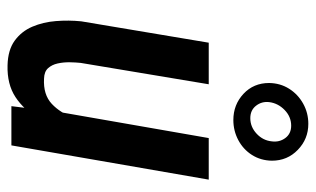

<svg xmlns="http://www.w3.org/2000/svg" viewBox="-186 -650 845 514"><g transform="rotate(90 237.0 -392.5)"><path d="M279.8 -130.9 349.1 -528.3H460.4L368.7 0H263.7ZM310.5 -236.8 341.8 -237.8Q336.9 -196.3 326.2 -152.3Q315.4 -108.4 294.7 -71Q273.9 -33.7 239.5 -11Q205.1 11.7 154.3 10.3Q113.3 9.3 88.4 -8.8Q63.5 -26.9 51 -55.9Q38.6 -85 35.9 -119.4Q33.2 -153.8 36.6 -187L93.8 -528.3H205.1L147.9 -185.5Q146.5 -172.4 146.2 -155.8Q146 -139.2 149.4 -123.8Q152.8 -108.4 162.1 -98.1Q171.4 -87.9 189.9 -87.4Q232.9 -85 257.6 -108.2Q282.2 -131.3 294.2 -166.7Q306.2 -202.1 310.5 -236.8ZM201.7 -689.9Q202.1 -719.7 217 -743.4Q231.9 -767.1 256.8 -781Q281.7 -794.9 311 -794.9Q351.6 -794.9 380.6 -766.8Q409.7 -738.8 409.7 -697.3Q409.2 -667.5 394.3 -644Q379.4 -620.6 354.5 -607.4Q329.6 -594.2 300.8 -594.2Q259.8 -594.2 230.7 -621.3Q201.7 -648.4 201.7 -689.9ZM252.9 -690.4Q250.5 -670.4 262.5 -655Q274.4 -639.6 295.9 -639.6Q319.3 -639.6 337.4 -656.5Q355.5 -673.3 357.9 -696.8Q360.8 -717.3 349.1 -733.2Q337.4 -749 315.9 -749Q292 -749 273.9 -731.4Q255.9 -713.9 252.9 -690.4Z"/></g></svg>

Font: Roboto Condensed Medium
Style: Italic
Weight: 500
Italic angle: -12°
Designer: Christian Robertson
Foundry: Google
Version: Version 3.0; 2020